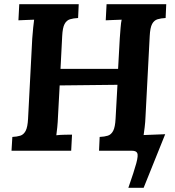

<svg xmlns="http://www.w3.org/2000/svg" viewBox="-20 -720 838 917"><path d="M695 -547 675 -164Q674 -137 671 -112.5Q668 -88 666 -75L769 -79L666 177H593Q621 97 631 59.5Q641 22 635.5 11Q630 0 611 0H453L456 -66Q479 -67 495 -72Q511 -77 520.5 -95Q530 -113 532 -153L541 -315L265 -312L257 -164Q256 -137 253.5 -112Q251 -87 249 -74Q265 -76 289.5 -76.5Q314 -77 324 -77L320 0H35L39 -66Q61 -67 77 -72Q93 -77 102.5 -95Q112 -113 114 -153L134 -536Q136 -563 138.5 -588Q141 -613 143 -626Q127 -625 103 -624.5Q79 -624 68 -623L72 -700H356L353 -634Q331 -633 314.5 -628Q298 -623 288.5 -605.5Q279 -588 277 -547L269 -391H544L552 -536Q554 -563 556 -588Q558 -613 561 -626Q545 -625 520.5 -624.5Q496 -624 485 -623L489 -700H774L771 -634Q749 -633 732.5 -628Q716 -623 706.5 -605.5Q697 -588 695 -547Z"/></svg>

Font: Lora
Style: Italic
Weight: 400
Italic angle: -3°
Designer: Olga Karpushina, Alexei Vanyashin (Cyrillic)
Foundry: Cyreal
Version: Version 3.008